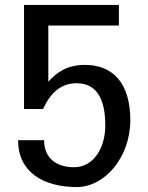

<svg xmlns="http://www.w3.org/2000/svg" viewBox="-20 -742 598 775"><path d="M323 -480C248 -480 206 -447 175 -412V-639H460V-722H77V-302H154C185 -371 229 -406 289 -406C366 -406 405 -349 405 -235C405 -147 359 -67 279 -67C207 -67 158 -104 158 -176H53C53 -47 155 13 290 13C403 13 506 -107 506 -257C506 -406 436 -480 323 -480Z"/></svg>

Font: Perun
Style: Regular
Weight: 400
Foundry: Copyright (c) Stefan Peev, Context Ltd, 2016
Version: Version 1.089